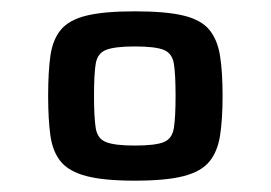

<svg xmlns="http://www.w3.org/2000/svg" viewBox="-20 -716 478 339"><path d="M218 -397Q164 -397 133 -405Q102 -413 87.5 -430.5Q73 -448 69 -476.5Q65 -505 65 -547Q65 -589 69 -617.5Q73 -646 87.5 -663.5Q102 -681 133 -688.5Q164 -696 218 -696Q273 -696 304 -688.5Q335 -681 349.5 -663.5Q364 -646 368.5 -617.5Q373 -589 373 -547Q373 -505 368.5 -476.5Q364 -448 349.5 -430.5Q335 -413 304 -405Q273 -397 218 -397ZM218 -459Q254 -459 269 -465Q284 -471 287 -490Q290 -509 290 -547Q290 -585 287 -603.5Q284 -622 269 -628Q254 -634 218 -634Q183 -634 167.5 -628Q152 -622 149 -603.5Q146 -585 146 -547Q146 -509 149 -490Q152 -471 167.5 -465Q183 -459 218 -459Z"/></svg>

Font: Saira Expanded SemiBold
Style: Regular
Weight: 600
Width: 7
Designer: Hector Gatti with collaboration of the Omnibus-Type team
Foundry: Omnibus-Type
Version: Version 1.100; ttfautohint (v1.8.3)